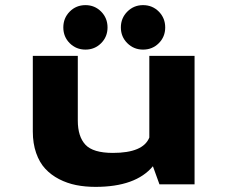

<svg xmlns="http://www.w3.org/2000/svg" viewBox="-20 -719 890 749"><path d="M313.5 -525.5Q277 -525.5 252 -550.5Q227 -575.5 227 -612Q227 -648.5 252 -673.8Q277 -699 313.5 -699Q349.5 -699 374.5 -673.8Q399.5 -648.5 399.5 -612Q399.5 -575.5 374.5 -550.5Q349.5 -525.5 313.5 -525.5ZM538 -525.5Q502 -525.5 476.8 -550.5Q451.5 -575.5 451.5 -612Q451.5 -648.5 476.8 -673.8Q502 -699 538 -699Q574.5 -699 599.5 -673.8Q624.5 -648.5 624.5 -612Q624.5 -575.5 599.5 -550.5Q574.5 -525.5 538 -525.5ZM352.5 10Q312 10 277 3Q242 -4 210.5 -20.2Q179 -36.5 156.5 -60.8Q134 -85 121 -122.2Q108 -159.5 108 -206V-501H283.5V-248.5Q283.5 -186.5 313.2 -154.5Q343 -122.5 420.5 -122.5Q538.5 -122.5 562.5 -182.5V-501H739V0H602L576.5 -70.5Q509.5 10 352.5 10Z"/></svg>

Font: League Mono Wide
Style: Bold
Weight: 700
Width: 8
Designer: Tyler Finck
Foundry: The League of Moveable Type / Tyler Finck
Version: Version 2.210